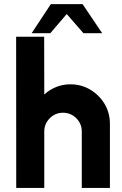

<svg xmlns="http://www.w3.org/2000/svg" viewBox="-20 -932 605 952"><path d="M525 -318V0H385.5V-280Q385.5 -318.5 358.2 -345.8Q331 -373 292.5 -373Q254 -373 226.8 -345.8Q199.5 -318.5 199.5 -280V0H60.5L60 -750H199L199.5 -463.5Q225 -487 258.2 -500.5Q291.5 -514 329 -514Q383 -514 427.5 -487.5Q472 -461 498.5 -416.8Q525 -372.5 525 -318ZM389.5 -911.5 486.5 -767.5H393.5L311 -862.5L229.5 -767.5H137L232 -911.5Z"/></svg>

Font: Urbanist ExtraBold
Style: Regular
Weight: 800
Designer: Corey Hu
Foundry: Corey Hu
Version: Version 1.330; ttfautohint (v1.8.4.7-5d5b)